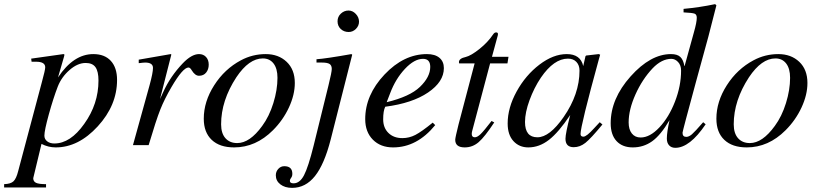

<svg xmlns="http://www.w3.org/2000/svg" viewBox="-95 -703 3963 930"><path d="M215 -428 186 -328Q261 -441 357 -441Q412 -441 442 -408Q472 -375 472 -316Q472 -193 378.5 -91Q285 11 175 11Q139 11 106 -6Q66 159 66 160Q66 176 79.5 182.5Q93 189 128 189V205H-75V189Q-43 188 -29.5 175Q-16 162 -7 126L108 -306Q124 -364 124 -377Q124 -404 80 -404H58L56 -419L212 -441Q217 -441 217 -437Q216 -432 215 -428ZM382 -313Q382 -357 367.5 -377.5Q353 -398 320 -398Q281 -398 242 -364Q203 -330 185 -284Q163 -227 141.5 -149Q120 -71 120 -46Q120 -29 133.5 -18.5Q147 -8 168 -8Q246 -8 313 -103Q382 -199 382 -313Z M680 -223 696 -258Q730 -333 790 -396Q833 -441 869 -441Q890 -441 903 -427Q916 -413 916 -390Q916 -367 903.5 -351.5Q891 -336 869 -336Q850 -336 834 -362Q826 -376 818 -376Q791 -376 736 -282Q702 -224 681.5 -172.5Q661 -121 625 0H549L630 -292Q646 -351 646 -374Q646 -400 608 -400Q600 -400 577 -397V-414L732 -441L735 -439Z M1333 -301Q1333 -244 1304.5 -182.5Q1276 -121 1227 -72Q1144 11 1039 11Q969 11 930.5 -25.5Q892 -62 892 -128Q892 -211 942.5 -290Q993 -369 1072 -411Q1128 -441 1192 -441Q1254 -441 1293.5 -403.5Q1333 -366 1333 -301ZM1249 -326Q1249 -371 1230 -395.5Q1211 -420 1178 -420Q1111 -420 1050 -329Q976 -216 976 -101Q976 -57 997 -33.5Q1018 -10 1054 -10Q1115 -10 1175 -93Q1209 -139 1229 -203.5Q1249 -268 1249 -326Z M1644 -598Q1644 -578 1629 -563Q1614 -548 1594 -548Q1571 -548 1555.5 -562.5Q1540 -577 1540 -600Q1540 -622 1556 -637Q1572 -652 1593 -652Q1613 -652 1628.5 -635.5Q1644 -619 1644 -598ZM1611 -438 1507 -28Q1476 93 1430.5 150Q1385 207 1320 207Q1285 207 1263 190Q1241 173 1241 146Q1241 128 1253 115Q1265 102 1282 102Q1321 102 1321 139Q1321 151 1315 158.5Q1309 166 1309 173Q1309 185 1327 185Q1357 185 1377.5 146Q1398 107 1424 3L1496 -289Q1512 -354 1512 -369Q1512 -386 1501.5 -393Q1491 -400 1464 -400H1438V-416Q1483 -419 1607 -441Z M2001 -109 2013 -97Q1925 11 1809 11Q1748 11 1711 -26.5Q1674 -64 1674 -126Q1674 -243 1767.5 -342Q1861 -441 1973 -441Q2012 -441 2033.5 -423Q2055 -405 2055 -373Q2055 -307 1978.5 -255Q1902 -203 1771 -186Q1761 -166 1761 -125Q1761 -84 1786.5 -59Q1812 -34 1854 -34Q1887 -34 1917 -49.5Q1947 -65 2001 -109ZM1795 -252 1778 -208Q1890 -235 1939 -282Q1989 -330 1989 -379Q1989 -418 1954 -418Q1912 -418 1866.5 -369.5Q1821 -321 1795 -252Z M2368 -428 2363 -396H2279L2192 -68Q2190 -60 2190 -54Q2190 -38 2205 -38Q2217 -38 2233 -53.5Q2249 -69 2286 -117L2299 -110Q2253 -40 2223.5 -14.5Q2194 11 2156 11Q2110 11 2110 -26Q2110 -36 2126 -100L2204 -396H2129L2128 -402Q2128 -420 2161 -427Q2186 -433 2227 -465.5Q2268 -498 2294 -537Q2300 -546 2308 -546Q2317 -546 2317 -538Q2317 -533 2316 -531L2288 -428Z M2810 -111 2823 -100Q2767 -32 2740.5 -11Q2714 10 2684 10Q2644 10 2644 -31Q2644 -56 2667 -146Q2611 -62 2564 -25.5Q2517 11 2464 11Q2420 11 2392 -19.5Q2364 -50 2364 -105Q2364 -181 2407.5 -260Q2451 -339 2518 -390Q2585 -441 2650 -441Q2717 -441 2730 -383L2741 -431L2744 -434L2805 -441L2812 -438Q2811 -434 2806 -417Q2717 -93 2717 -54Q2717 -41 2731 -41Q2746 -41 2783 -82ZM2712 -361Q2712 -387 2697 -403Q2682 -419 2656 -419Q2588 -419 2525 -327Q2492 -278 2470 -218Q2448 -158 2448 -112Q2448 -38 2508 -38Q2567 -38 2635 -136Q2712 -247 2712 -361Z M3369 -683 3375 -677 3336 -525 3276 -306Q3211 -67 3211 -60Q3211 -40 3229 -40Q3242 -40 3256.5 -52.5Q3271 -65 3311 -111L3323 -101Q3246 13 3176 13Q3157 13 3146 1Q3135 -11 3135 -32Q3135 -62 3148 -121Q3105 -48 3063.5 -18.5Q3022 11 2970 11Q2920 11 2891.5 -19.5Q2863 -50 2863 -106Q2863 -225 2959.5 -333Q3056 -441 3155 -441Q3186 -441 3200.5 -427Q3215 -413 3220 -383H3221L3266 -546Q3280 -595 3280 -617Q3280 -633 3269 -637Q3258 -641 3216 -643V-660Q3293 -667 3369 -683ZM3204 -361Q3204 -387 3189.5 -402.5Q3175 -418 3157 -418Q3110 -418 3066 -372Q3016 -319 2983 -245.5Q2950 -172 2950 -110Q2950 -76 2965.5 -56.5Q2981 -37 3008 -37Q3053 -37 3099 -86Q3145 -135 3174.5 -211Q3204 -287 3204 -361Z M3816 -301Q3816 -244 3787.5 -182.5Q3759 -121 3710 -72Q3627 11 3522 11Q3452 11 3413.5 -25.5Q3375 -62 3375 -128Q3375 -211 3425.5 -290Q3476 -369 3555 -411Q3611 -441 3675 -441Q3737 -441 3776.5 -403.5Q3816 -366 3816 -301ZM3732 -326Q3732 -371 3713 -395.5Q3694 -420 3661 -420Q3594 -420 3533 -329Q3459 -216 3459 -101Q3459 -57 3480 -33.5Q3501 -10 3537 -10Q3598 -10 3658 -93Q3692 -139 3712 -203.5Q3732 -268 3732 -326Z"/></svg>

Font: STIX MathJax Main
Style: Italic
Weight: 400
Italic angle: -16.33°
Designer: MicroPress Inc., with final additions and corrections provided by Coen Hoffman, Elsevier (retired)
Version: Version 1.1.1